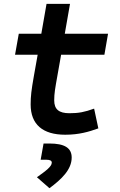

<svg xmlns="http://www.w3.org/2000/svg" viewBox="-20 -694 626 1003"><path d="M320.8 9.8C392.1 9.8 444.3 -5.4 493.7 -23.4L471.7 -126.5C421.4 -108.4 391.1 -102.5 342.8 -102.5C287.6 -102.5 263.2 -123 263.2 -169.9C263.2 -206.1 268.1 -231.9 279.3 -295.4L299.3 -408.2H525.4L544.4 -517.6H318.4L345.7 -673.8H223.1L195.8 -517.6H78.1L58.6 -408.2H176.8L156.7 -295.4C144 -223.1 140.1 -191.4 140.1 -148.4C140.1 -44.4 202.6 9.8 320.8 9.8ZM238.3 289.1C301.3 242.7 354.5 191.9 354.5 128.9C354.5 78.6 316.9 55.7 238.3 55.7H207.5L192.4 140.6H224.1C241.7 140.6 250.5 145.5 250.5 155.8C250.5 175.8 219.7 198.7 172.9 231.9Z"/></svg>

Font: Cascadia Code SemiBold
Style: Italic
Weight: 600
Italic angle: -10°
Monospace: yes
Designer: Aaron Bell
Foundry: Saja Typeworks
Version: Version 2404.023